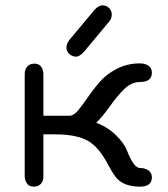

<svg xmlns="http://www.w3.org/2000/svg" viewBox="-20 -697 634 724"><path d="M296.9 -502Q280.3 -483.4 266.6 -483.4Q252.9 -483.4 241.7 -493.2Q230.5 -502.9 230.5 -517.1Q230.5 -531.2 241.2 -545.9L335 -658.2Q351.6 -676.8 366.2 -676.8Q380.9 -676.8 391.1 -667Q401.4 -657.2 401.4 -641.6Q401.4 -626 390.6 -614.3ZM143.6 -260.7H243.2Q257.8 -260.7 274.9 -281.2Q292 -301.8 311.5 -330.6Q331.1 -359.4 356 -388.2Q380.9 -417 420.4 -437.5Q460 -458 507.8 -458Q527.3 -458 540 -449.2Q552.7 -440.4 552.7 -422.9Q552.7 -387.7 507.8 -387.7Q476.6 -387.7 450.7 -363.3Q424.8 -338.9 394.5 -296.4Q364.3 -253.9 342.8 -234.4Q387.7 -216.8 418.5 -186Q449.2 -155.3 459 -128.9Q484.4 -63.5 507.8 -63.5Q527.3 -63.5 540 -54.2Q552.7 -44.9 552.7 -28.3Q552.7 6.8 507.8 6.8Q442.4 6.8 414.1 -32.2Q401.4 -49.8 390.6 -70.8Q379.9 -91.8 365.7 -112.8Q351.6 -133.8 332 -151.4Q289.1 -190.4 188.5 -190.4H143.6V-31.2Q143.6 -13.7 133.8 -3.4Q124 6.8 106.9 6.8Q89.8 6.8 81.5 -5.4Q73.2 -17.6 73.2 -32.2V-418Q73.2 -435.5 83 -446.3Q92.8 -457 109.9 -457Q127 -457 135.3 -445.3Q143.6 -433.6 143.6 -418Z"/></svg>

Font: Jura
Style: DemiBold
Weight: 600
Version: Version 2.5